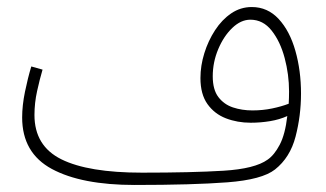

<svg xmlns="http://www.w3.org/2000/svg" viewBox="-20 -505 926 546"><path d="M363 21Q212 21 127.5 -24.5Q43 -70 43 -171Q43 -205 51 -244Q59 -283 69 -316L101 -307Q93 -280 85.5 -246Q78 -212 78 -178Q78 -90 154.5 -52Q231 -14 384 -14Q526 -14 615.5 -19.5Q705 -25 741 -51Q760 -64 775.5 -93.5Q791 -123 797 -175Q775 -165 748 -160.5Q721 -156 693 -156Q655 -156 622.5 -168.5Q590 -181 570 -209Q550 -237 550 -283Q550 -318 561 -353.5Q572 -389 591.5 -419Q611 -449 637.5 -467Q664 -485 696 -485Q741 -485 772.5 -451Q804 -417 820 -360.5Q836 -304 836 -239Q836 -176 820.5 -116.5Q805 -57 762 -23Q725 6 626.5 13.5Q528 21 363 21ZM585 -288Q585 -250 601 -229Q617 -208 642.5 -199.5Q668 -191 698 -191Q727 -191 753.5 -196.5Q780 -202 801 -210Q802 -227 802 -245Q802 -293 789.5 -340Q777 -387 752.5 -418Q728 -449 692 -449Q665 -449 640.5 -425.5Q616 -402 600.5 -365Q585 -328 585 -288Z"/></svg>

Font: Noto Sans Arabic UI SmCn XLt
Style: Regular
Weight: 200
Width: 4
Designer: Monotype Design Team, Nadine Chahine and Nizar Qandah
Foundry: Monotype Imaging Inc.
Version: Version 2.010; ttfautohint (v1.8.4.7-5d5b)